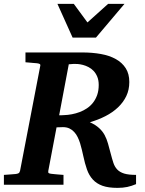

<svg xmlns="http://www.w3.org/2000/svg" viewBox="-33 -937 736 974"><path d="M657.2 -2.9Q634.3 6.8 612.3 11.5Q590.3 16.1 563 16.1Q516.6 16.1 486.8 5.4Q457 -5.4 438 -26.1Q418.9 -46.9 408.2 -77.1Q397.5 -107.4 389.2 -147Q385.7 -161.6 382.1 -178Q378.4 -194.3 373.3 -210.4Q368.2 -226.6 361.1 -241.2Q354 -255.9 343.5 -267.3Q333 -278.8 319.1 -285.4Q305.2 -292 286.1 -292Q279.8 -292 271 -291.5Q262.2 -291 253.9 -291L211.9 -69.8Q210.4 -61.5 214.4 -58.8Q218.3 -56.2 228 -55.2Q236.8 -54.2 247.1 -53.2Q255.4 -52.2 266.6 -51.5Q277.8 -50.8 289.1 -49.8V0H-13.2V-49.8Q-2 -50.8 8.5 -51.3Q19 -51.8 27.3 -52.7Q37.1 -53.7 45.9 -54.2Q55.2 -55.2 60.8 -58.1Q66.4 -61 68.8 -70.8L170.9 -601.1Q173.3 -609.4 168.5 -612.3Q163.6 -615.2 153.8 -616.2Q144.5 -616.7 135.3 -617.7Q127 -618.7 116.7 -619.4Q106.4 -620.1 96.2 -621.1V-670.9H384.8Q435.1 -670.9 478.5 -663.1Q522 -655.3 554.2 -637.5Q586.4 -619.6 604.7 -591.1Q623 -562.5 623 -521Q623 -481.4 607.7 -449.5Q592.3 -417.5 565.4 -392.1Q538.6 -366.7 502 -347.9Q465.3 -329.1 422.9 -316.9Q451.7 -303.7 469.2 -287.8Q486.8 -272 497.6 -252.2Q508.3 -232.4 514.9 -208.7Q521.5 -185.1 528.8 -157.2Q535.6 -130.9 542.2 -110.8Q548.8 -90.8 561.8 -77.1Q574.7 -63.5 596.9 -56.6Q619.1 -49.8 657.2 -49.8ZM467.8 -505.9Q467.8 -530.3 460.4 -547.9Q453.1 -565.4 441.7 -577.4Q430.2 -589.4 416 -596.7Q401.9 -604 387.7 -607.7Q373.5 -611.3 361.1 -612.3Q348.6 -613.3 340.8 -612.8L315.9 -610.8L267.1 -352.1H273.9Q278.3 -352.1 282.2 -352.5Q287.1 -352.5 292 -353Q311 -353.5 331.5 -357.4Q352.1 -361.3 371.6 -368.7Q391.1 -376 408.4 -387.7Q425.8 -399.4 439 -416.3Q452.1 -433.1 460 -455.3Q467.8 -477.5 467.8 -505.9ZM453.6 -746.1H335.4L258.3 -917.5H341.3L410.6 -823.2L515.6 -917.5H598.6Z"/></svg>

Font: Charis SIL Viet
Style: Bold Italic
Weight: 700
Italic angle: -11°
Foundry: SIL International
Version: Version 5.000